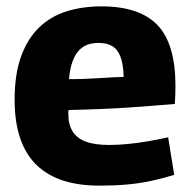

<svg xmlns="http://www.w3.org/2000/svg" viewBox="-20 -574 600 604"><path d="M293 10Q229 10 180 -5.5Q131 -21 96.5 -53.5Q62 -86 44 -137.5Q26 -189 26 -260Q26 -341 46.5 -397Q67 -453 103.5 -488Q140 -523 190 -538.5Q240 -554 299 -554Q419 -554 475.5 -495Q532 -436 532 -303Q532 -293 531.5 -277.5Q531 -262 530 -247Q505 -245 469 -242Q433 -239 389 -236Q345 -233 296 -231Q247 -229 196 -228Q195 -225 195 -222Q195 -219 195 -215Q195 -182 208.5 -160.5Q222 -139 250 -128.5Q278 -118 323 -118Q351 -118 382 -121Q413 -124 445 -129.5Q477 -135 509 -142L528 -24Q493 -13 456 -5Q419 3 379 6.5Q339 10 293 10ZM197 -325Q223 -325 249 -326Q275 -327 298 -328.5Q321 -330 339 -331Q357 -332 369 -332Q368 -372 359 -395.5Q350 -419 333 -429Q316 -439 290 -439Q272 -439 257 -434Q242 -429 229.5 -416.5Q217 -404 208.5 -381.5Q200 -359 197 -325Z"/></svg>

Font: Georama ExtraCondensed Thin
Style: Bold
Weight: 700
Version: Version 1.001